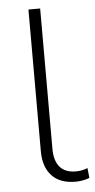

<svg xmlns="http://www.w3.org/2000/svg" viewBox="-51 -715 372 751"><g transform="rotate(-5 135.0 -339.5)"><path d="M90 -126V-683H136V-132Q136 -85 157 -60.5Q178 -36 220 -36Q244 -36 266 -45L270 -6Q244 4 215 4Q154 4 122 -30.5Q90 -65 90 -126Z"/></g></svg>

Font: Montserrat Ace
Style: Light
Weight: 300
Designer: Julieta Ulanovsky
Foundry: Julieta Ulanovsky
Version: Version 1